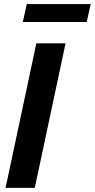

<svg xmlns="http://www.w3.org/2000/svg" viewBox="-20 -910 459 930"><path d="M7 0 156 -700H297.5L148.5 0ZM90.6 -803.5 109.7 -890.2H419.2L400.1 -803.5Z"/></svg>

Font: Red Hat Display
Style: Italic
Weight: 300
Italic angle: -12°
Designer: Pentagram, MCKL
Foundry: Pentagram, MCKL
Version: Version 1.023